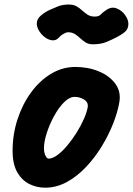

<svg xmlns="http://www.w3.org/2000/svg" viewBox="-20 -840 601 869"><path d="M184 9.5Q146.5 9.5 113 -7Q79.5 -23.5 58.2 -60.2Q37 -97 37 -157.5Q37 -231.5 59.2 -299.8Q81.5 -368 120.5 -421.5Q159.5 -475 211 -506Q262.5 -537 321 -537Q379 -537 427.2 -517Q475.5 -497 502 -461Q528.5 -425 520 -376.5Q512.5 -332.5 492 -280.5Q471.5 -228.5 440.2 -177.2Q409 -126 369 -83.8Q329 -41.5 282.2 -16Q235.5 9.5 184 9.5ZM179 -170Q179 -149 185.8 -135.5Q192.5 -122 199.5 -122Q218 -122 240.2 -138.5Q262.5 -155 285 -182Q307.5 -209 327 -240.2Q346.5 -271.5 359.8 -301.8Q373 -332 377 -355Q380.5 -377 360.8 -389.2Q341 -401.5 318.5 -401.5Q294 -401.5 269.5 -376.8Q245 -352 224.5 -314.2Q204 -276.5 191.5 -237.5Q179 -198.5 179 -170ZM400 -639.5Q381 -639.5 367.8 -647.8Q354.5 -656 343.2 -666.8Q332 -677.5 319 -685.8Q306 -694 287.5 -694Q280.5 -694 268 -687.2Q255.5 -680.5 247 -670.5Q234.5 -656 217.2 -657.5Q200 -659 184 -670.8Q168 -682.5 157.2 -699.8Q146.5 -717 146.5 -734Q146.5 -754.5 166 -770.5Q185.5 -786.5 203.5 -794.5Q218.5 -801.5 240.8 -810.5Q263 -819.5 290.5 -819.5Q312.5 -819.5 326.8 -811.2Q341 -803 352.5 -792.2Q364 -781.5 377 -773.2Q390 -765 408.5 -765Q428 -765 436.2 -774.5Q444.5 -784 461.5 -795Q485 -811 508 -802Q531 -793 546 -772.2Q561 -751.5 561 -732Q561 -711 548 -698.2Q535 -685.5 504 -669.5Q487.5 -661 462.2 -650.2Q437 -639.5 400 -639.5Z"/></svg>

Font: Edu QLD Hand
Style: Regular
Weight: 400
Designer: Tina and Corey Anderson, Eben Sorkin
Foundry: Sorkin Type Co.
Version: Version 2.000